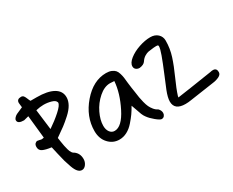

<svg xmlns="http://www.w3.org/2000/svg" viewBox="-95 -928 1615 1332"><g transform="rotate(-30 712.5 -262.0)"><path d="M24 -464Q24 -474 33.5 -484Q43 -494 53.5 -499Q64 -504 82 -511.5Q100 -519 106 -522Q106 -525 104 -539Q102 -553 102 -559Q102 -588 136 -588Q149 -588 156 -579Q163 -570 169 -554Q175 -538 180 -531H229Q316 -531 362.5 -504.5Q409 -478 409 -428Q409 -400 393 -371Q377 -342 344.5 -312.5Q312 -283 285.5 -263Q259 -243 215 -213Q216 -206 219.5 -182.5Q223 -159 226 -144.5Q229 -130 234 -111.5Q239 -93 246.5 -82Q254 -71 264 -67Q297 -43 297 2Q297 26 283 45Q269 64 250 64Q233 64 219 49Q205 34 193.5 2Q182 -30 175.5 -53Q169 -76 159 -120.5Q149 -165 146 -178Q100 -184 77.5 -195Q55 -206 55 -232Q55 -250 63.5 -258.5Q72 -267 82 -267Q87 -267 98.5 -264Q110 -261 111 -261Q123 -261 132 -264L113 -446Q77 -436 74 -436Q24 -436 24 -464ZM340 -424V-426L339 -428Q334 -445 304.5 -453.5Q275 -462 244 -462Q216 -462 182 -454L202 -292Q254 -327 297 -365.5Q340 -404 340 -424Z M816 -39Q806 -52 799 -69.5Q792 -87 784 -112Q776 -137 770 -151Q753 -121 737.5 -99Q722 -77 697 -48.5Q672 -20 642.5 -4.5Q613 11 581 11Q530 11 494.5 -27.5Q459 -66 459 -127Q459 -242 542.5 -339Q626 -436 729 -436Q754 -436 771.5 -428.5Q789 -421 798.5 -410.5Q808 -400 814 -380Q820 -360 822 -344.5Q824 -329 826.5 -302Q829 -275 832 -259Q834 -249 838 -220Q842 -191 844.5 -175Q847 -159 853.5 -133.5Q860 -108 867.5 -92Q875 -76 888 -60Q901 -44 918 -36Q935 -19 935 2Q935 14 927 24Q919 34 905 34Q893 34 862.5 9Q832 -16 816 -39ZM582 -58Q640 -58 692.5 -162Q745 -266 752 -359Q746 -359 734.5 -360Q723 -361 718 -361Q672 -361 627 -321.5Q582 -282 556 -228Q530 -174 530 -128Q530 -97 544.5 -77.5Q559 -58 582 -58Z M1082 -49 1080 -38Q1161 -49 1360 -80Q1371 -83 1382 -83Q1411 -83 1411 -51Q1411 -31 1388 -20Q1365 -9 1339 -6Q1150 21 1147 22Q1124 26 1101 26Q1014 26 1014 -43Q1014 -74 1034 -125Q1039 -138 1073.5 -220.5Q1108 -303 1124.5 -349Q1141 -395 1141 -413Q1141 -421 1136.5 -422.5Q1132 -424 1121 -424Q1118 -424 1111.5 -423.5Q1105 -423 1103 -423Q1074 -420 1060 -417.5Q1046 -415 1028.5 -404.5Q1011 -394 998 -374Q985 -354 950 -350Q934 -350 922.5 -359Q911 -368 911 -384Q911 -411 945 -438Q979 -465 1028 -481.5Q1077 -498 1119 -498Q1156 -498 1178.5 -477Q1201 -456 1201 -424Q1201 -361 1182 -302Q1163 -243 1130 -170Q1097 -97 1082 -49Z"/></g></svg>

Font: Because We Organize
Style: Regular
Weight: 400
Designer: Liz Wetzel, Aaron Williamson, Russ McMullin
Foundry: Red Hat
Version: Version 1.000